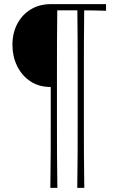

<svg xmlns="http://www.w3.org/2000/svg" viewBox="-20 -733 562 927"><path d="M223 174Q224.5 85.5 224.8 5.8Q225 -74 225 -155V-313Q167 -313 125.5 -341.2Q84 -369.5 62 -415.8Q40 -462 40 -516Q40 -573.5 63.5 -618Q87 -662.5 128.8 -687.8Q170.5 -713 225 -713H492V-681Q464.5 -682 438 -682.5Q411.5 -683 386.5 -683Q385.5 -603.5 385.2 -530.8Q385 -458 385 -384V-155Q385 -74 385.2 5.8Q385.5 85.5 387 174H353Q354.5 85.5 354.8 5.8Q355 -74 355 -155V-384Q355 -458 354.8 -530.8Q354.5 -603.5 353.5 -683Q348 -683 342.5 -683Q337 -683 332 -683H256.5Q255.5 -603.5 255.2 -530.8Q255 -458 255 -384V-155Q255 -74 255.2 5.8Q255.5 85.5 257 174Z"/></svg>

Font: Commissioner Flair Thin
Style: Regular
Weight: 100
Designer: Kostas Bartsokas
Foundry: Kostas Bartsokas
Version: Version 1.000; ttfautohint (v1.8.3)